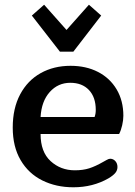

<svg xmlns="http://www.w3.org/2000/svg" viewBox="-20 -780 574 814"><path d="M115 -714 167 -760 262 -653 357 -760 409 -714 291 -561H234ZM34 -239Q34 -321 65.5 -380Q97 -439 152.5 -470Q208 -501 279 -501Q345 -501 395.5 -475Q446 -449 474.5 -401Q503 -353 503 -289Q503 -271 498 -249Q493 -227 485 -212H152Q152 -136 194.5 -97Q237 -58 297 -58Q332 -58 358.5 -66.5Q385 -75 418 -94Q422 -96 431.5 -101.5Q441 -107 447 -107Q460 -107 469 -97Q478 -87 478 -72Q478 -58 469 -47Q460 -36 440 -24Q374 14 291 14Q218 14 159.5 -15Q101 -44 67.5 -101Q34 -158 34 -239ZM381 -284Q386 -297 386 -314Q386 -368 357 -398.5Q328 -429 278 -429Q226 -429 191 -390Q156 -351 152 -284Z"/></svg>

Font: Maitree SemiBold
Style: Regular
Weight: 600
Designer: CadsonDemak Team
Foundry: CadsonDemak
Version: Version 1.001